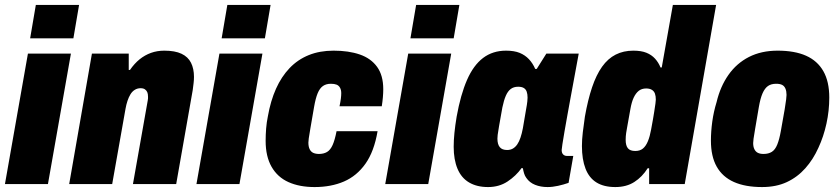

<svg xmlns="http://www.w3.org/2000/svg" viewBox="-24 -745 3393 777"><path d="M98 -590 121 -725H296L273 -590ZM-4 0 89 -528H263L170 0Z M256 0 348 -528H497V-462H502Q520 -488 541 -505Q562 -522 587 -531Q612 -540 641 -540Q684 -540 710.5 -527.5Q737 -515 749 -491Q761 -467 761 -434Q761 -422 759.5 -409Q758 -396 756 -381L689 0H514L574 -339Q575 -343 575 -347Q575 -351 575 -354Q575 -365 572 -372Q569 -379 562.5 -383.5Q556 -388 545 -388Q532 -388 521.5 -381.5Q511 -375 504 -363.5Q497 -352 492 -337Q487 -322 484 -305L430 0Z M873 -590 896 -725H1071L1048 -590ZM771 0 864 -528H1038L945 0Z M1249 12Q1188 12 1143.5 -8Q1099 -28 1075 -70Q1051 -112 1051 -175Q1051 -200 1053 -225Q1055 -250 1060 -274Q1071 -337 1093 -386Q1115 -435 1148 -469.5Q1181 -504 1225.5 -522Q1270 -540 1326 -540Q1387 -540 1432 -524.5Q1477 -509 1502 -474.5Q1527 -440 1527 -384Q1527 -369 1525.5 -351.5Q1524 -334 1521 -315H1350Q1354 -334 1355.5 -346.5Q1357 -359 1357 -368Q1357 -381 1352 -390Q1347 -399 1338 -402.5Q1329 -406 1315 -406Q1296 -406 1283 -397Q1270 -388 1261.5 -367.5Q1253 -347 1247 -312Q1237 -254 1232 -225Q1227 -196 1225.5 -185Q1224 -174 1224 -168Q1224 -152 1229 -141.5Q1234 -131 1243.5 -126.5Q1253 -122 1267 -122Q1286 -122 1299.5 -130Q1313 -138 1322 -158Q1331 -178 1338 -214H1504Q1490 -132 1455 -82.5Q1420 -33 1368 -10.5Q1316 12 1249 12Z M1637 -590 1660 -725H1835L1812 -590ZM1535 0 1628 -528H1802L1709 0Z M1951 12Q1906 12 1874.5 -6.5Q1843 -25 1827.5 -62Q1812 -99 1812 -151Q1812 -177 1815 -207Q1818 -237 1824 -273Q1840 -362 1866 -421.5Q1892 -481 1931 -510.5Q1970 -540 2024 -540Q2057 -540 2079 -531Q2101 -522 2116.5 -505.5Q2132 -489 2142 -466H2148L2187 -528H2318L2294 -398Q2290 -376 2284 -344Q2278 -312 2272 -278Q2266 -244 2260.5 -213Q2255 -182 2252 -161.5Q2249 -141 2249 -138Q2249 -126 2255 -120Q2261 -114 2270 -114H2296L2277 -5Q2257 2 2234.5 7Q2212 12 2192 12Q2164 12 2141.5 3Q2119 -6 2106 -25Q2100 -33 2097 -43Q2094 -53 2092 -64L2087 -65Q2064 -33 2030 -10.5Q1996 12 1951 12ZM2028 -138Q2042 -138 2052 -144Q2062 -150 2069.5 -161Q2077 -172 2082.5 -188.5Q2088 -205 2092 -226Q2100 -275 2104.5 -299.5Q2109 -324 2110 -334.5Q2111 -345 2111 -350Q2111 -364 2107.5 -374Q2104 -384 2095.5 -389Q2087 -394 2073 -394Q2055 -394 2043 -385Q2031 -376 2023 -357.5Q2015 -339 2009 -310Q2000 -259 1995.5 -234Q1991 -209 1990 -199Q1989 -189 1989 -184Q1989 -161 1998.5 -149.5Q2008 -138 2028 -138Z M2466 12Q2420 12 2390 -6.5Q2360 -25 2345.5 -62.5Q2331 -100 2331 -154Q2331 -180 2334.5 -209.5Q2338 -239 2343 -273Q2355 -341 2372 -391.5Q2389 -442 2412.5 -475Q2436 -508 2467.5 -524Q2499 -540 2539 -540Q2571 -540 2592 -531.5Q2613 -523 2627 -507.5Q2641 -492 2649 -472H2654L2699 -725H2874L2747 0H2603V-64H2597Q2575 -29 2543 -8.5Q2511 12 2466 12ZM2547 -134Q2566 -134 2578 -144Q2590 -154 2598 -173.5Q2606 -193 2611 -221Q2620 -269 2623.5 -292.5Q2627 -316 2628.5 -326Q2630 -336 2630 -342Q2630 -356 2626.5 -366Q2623 -376 2614 -381.5Q2605 -387 2591 -387Q2573 -387 2561 -377.5Q2549 -368 2540.5 -350Q2532 -332 2527 -303Q2518 -252 2513.5 -227.5Q2509 -203 2508.5 -193.5Q2508 -184 2508 -179Q2508 -156 2517 -145Q2526 -134 2547 -134Z M3060 12Q2992 12 2946 -8.5Q2900 -29 2876.5 -70.5Q2853 -112 2853 -176Q2853 -213 2858.5 -253Q2864 -293 2876 -332Q2891 -395 2924 -442Q2957 -489 3007 -514.5Q3057 -540 3123 -540Q3192 -540 3238 -519.5Q3284 -499 3308 -457Q3332 -415 3332 -350Q3332 -297 3320.5 -244.5Q3309 -192 3288 -147Q3267 -100 3235 -64Q3203 -28 3160 -8Q3117 12 3060 12ZM3066 -122Q3086 -122 3099.5 -130.5Q3113 -139 3121.5 -160Q3130 -181 3136 -215Q3147 -274 3151.5 -302.5Q3156 -331 3157.5 -343Q3159 -355 3159 -361Q3159 -376 3154.5 -386.5Q3150 -397 3141 -401.5Q3132 -406 3117 -406Q3097 -406 3084 -397Q3071 -388 3062 -367.5Q3053 -347 3047 -312Q3037 -253 3032 -224Q3027 -195 3025.5 -183.5Q3024 -172 3024 -166Q3024 -151 3029 -141Q3034 -131 3043 -126.5Q3052 -122 3066 -122Z"/></svg>

Font: Archivo Condensed Black
Style: Italic
Weight: 900
Width: 3
Italic angle: -10°
Designer: Hector Gatti
Foundry: Omnibus-Type
Version: Version 2.001